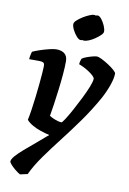

<svg xmlns="http://www.w3.org/2000/svg" viewBox="-99 -778 696 1038"><g transform="rotate(10 249.0 -259.5)"><path d="M86 200Q72 192 57 179.5Q42 167 32.5 156Q23 145 23 140Q23 128 39.5 109Q56 90 83.5 66.5Q111 43 142.5 16.5Q174 -10 205 -37Q180 -43 155 -51.5Q130 -60 109.5 -72Q89 -84 77 -98Q82 -120 87 -153.5Q92 -187 96.5 -224.5Q101 -262 104.5 -298Q108 -334 110 -361Q112 -388 112 -399Q112 -414 104.5 -418Q97 -422 82 -422H27Q27 -428 28.5 -436.5Q30 -445 32 -453Q34 -461 35 -464Q49 -471 74.5 -479.5Q100 -488 124.5 -494Q149 -500 163 -500Q192 -500 208.5 -486.5Q225 -473 225 -445Q225 -414 221.5 -373Q218 -332 212.5 -288.5Q207 -245 201.5 -206Q196 -167 191 -140Q200 -134 212.5 -128.5Q225 -123 237.5 -119.5Q250 -116 258 -116Q262 -116 276.5 -138.5Q291 -161 309.5 -195Q328 -229 346.5 -266Q365 -303 377 -333.5Q389 -364 389 -378Q389 -384 380 -393Q371 -402 357 -411.5Q343 -421 327.5 -429Q312 -437 298 -442Q298 -450 301 -460.5Q304 -471 306 -474Q314 -480 330 -486Q346 -492 362 -496Q378 -500 385 -500Q395 -500 413 -491Q431 -482 450.5 -469.5Q470 -457 484 -444.5Q498 -432 498 -426Q498 -400 484.5 -361.5Q471 -323 450 -284Q411 -214 365.5 -150Q320 -86 274.5 -27.5Q229 31 190 85.5Q151 140 127 191ZM301 -572Q292 -572 279.5 -586Q267 -600 257.5 -618.5Q248 -637 248 -650Q248 -660 260.5 -671.5Q273 -683 290.5 -694Q308 -705 325 -712Q342 -719 351 -719Q361 -719 372.5 -704.5Q384 -690 392 -671.5Q400 -653 400 -639Q400 -630 388 -618.5Q376 -607 360 -596Q344 -585 328 -578.5Q312 -572 301 -572ZM283 -572Q273 -572 260.5 -586Q248 -600 238.5 -618.5Q229 -637 229 -650Q229 -660 241.5 -671.5Q254 -683 271.5 -694Q289 -705 306 -712Q323 -719 331 -719Q342 -719 353 -704.5Q364 -690 372 -671Q380 -652 380 -639Q380 -630 368.5 -618.5Q357 -607 341 -596Q325 -585 309 -578.5Q293 -572 283 -572Z"/></g></svg>

Font: Texturina Medium 12pt
Style: Bold Italic
Weight: 700
Italic angle: -11°
Version: Version 1.002